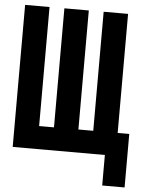

<svg xmlns="http://www.w3.org/2000/svg" viewBox="-57 -744 715 940"><g transform="rotate(5 300.0 -274.0)"><path d="M481 0H28V-698H148V-113H221V-698H341V-113H414V-698H534V-113H591V150H481Z"/></g></svg>

Font: Lilex
Style: Regular
Weight: 400
Monospace: yes
Designer: Mike Abbink, Paul van der Laan, Pieter van Rosmalen, Mikhael Khrustik
Foundry: Mikhael Khrustik
Version: Version 2.510